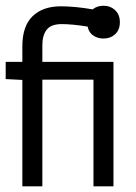

<svg xmlns="http://www.w3.org/2000/svg" viewBox="-20 -655 478 675"><path d="M58.6 -374 0 -377V-437.5H58.6V-492.2Q58.6 -563.5 94.7 -598.1Q130.9 -632.8 193.4 -632.8Q243.2 -632.8 305.7 -622.1Q321.3 -634.8 343.8 -634.8Q368.2 -634.8 384.8 -619.1Q401.4 -603.5 401.4 -577.1Q401.4 -549.8 384.8 -534.7Q368.2 -519.5 343.8 -519.5Q323.2 -519.5 307.6 -530.3Q292 -541 288.1 -561.5Q233.4 -570.3 197.3 -570.3Q159.2 -570.3 144 -550.3Q128.9 -530.3 128.9 -497.1V-437.5H378.9V0H308.6V-375H128.9V0H58.6Z"/></svg>

Font: Sudo Variable
Style: Regular
Weight: 400
Monospace: yes
Designer: Jens Kutilek
Foundry: Jens Kutilek
Version: Version 0.040